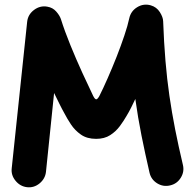

<svg xmlns="http://www.w3.org/2000/svg" viewBox="-20 -737 840 832"><path d="M97.2 74.2Q67.4 70.8 47.4 46.4Q27.3 22 30.8 -7.8L97.7 -642.6Q101.1 -674.3 127.7 -694.1Q154.3 -713.9 185.5 -708Q208.5 -704.1 223.4 -687.3Q238.3 -670.4 243.7 -654.8Q260.3 -602.1 285.2 -541Q310.1 -480 336.4 -422.4Q362.8 -364.7 383.8 -321.3Q391.1 -306.6 397 -306.6Q402.3 -306.6 410.2 -320.3Q426.8 -353 446.5 -397.9Q466.3 -442.9 485.4 -491.2Q504.4 -539.6 519 -583.3Q533.7 -627 540 -657.2Q546.9 -689 574.5 -705.8Q602.1 -722.7 633.3 -713.9Q658.7 -706.5 672.6 -684.6Q686.5 -662.6 687 -645Q690.4 -552.2 697 -473.4Q703.6 -394.5 714.1 -322Q724.6 -249.5 739 -176.5Q753.4 -103.5 772.5 -22.9Q779.8 6.8 763.4 33.2Q747.1 59.6 717.3 66.4Q687.5 73.7 661.1 57.4Q634.8 41 627.9 11.2Q608.4 -73.2 593 -150.4Q577.6 -227.5 566.4 -308.1Q558.1 -290 548.3 -270.8Q538.6 -251.5 528.8 -235.4Q516.6 -213.9 499.5 -190.7Q482.4 -167.5 457.5 -151.4Q432.6 -135.3 396.5 -135.3Q356.9 -135.3 330.6 -153.8Q304.2 -172.4 287.4 -198Q270.5 -223.6 259.8 -244.6Q249 -263.7 237.3 -287.4Q225.6 -311 214.4 -334L179.2 7.8Q175.8 37.6 151.6 57.6Q127.4 77.6 97.2 74.2Z"/></svg>

Font: Mikhak-FD ExtraBold
Style: Regular
Weight: 800
Designer: Amin Abedi
Version: Version 3.2